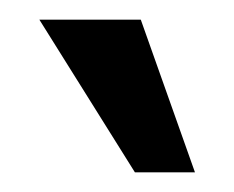

<svg xmlns="http://www.w3.org/2000/svg" viewBox="-20 -740 238 195"><path d="M178 -565H117L20 -720H123Z"/></svg>

Font: Hermeneus One
Style: Regular
Weight: 400
Designer: Rodrigo Fuenzalida, Pablo Impallari
Foundry: Pablo Impallari, Rodrigo Fuenzalida
Version: Version 1.002; ttfautohint (v0.93) -l 8 -r 50 -G 200 -x 14 -